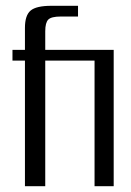

<svg xmlns="http://www.w3.org/2000/svg" viewBox="-20 -642 452 662"><path d="M66 -433H23V-470H66V-546Q66 -589 85.5 -605.5Q105 -622 157 -622H249V-585H189Q157 -585 146.5 -574.5Q136 -564 136 -534V-470H372V0H306V-433H136V0H66Z"/></svg>

Font: Smooch Sans Medium
Style: Regular
Weight: 500
Designer: Robert E. Leuschke
Foundry: Robert E. Leuschke
Version: Version 1.010; ttfautohint (v1.8.3)